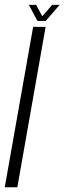

<svg xmlns="http://www.w3.org/2000/svg" viewBox="-41 -788 271 808"><path d="M-21 0H32L151 -675H98.5ZM116.5 -700H151.5L210 -767.5H178.5L137 -719.5L111 -767.5H80.5Z"/></svg>

Font: Anybody ExtraCondensed Light
Style: Italic
Weight: 300
Width: 2
Italic angle: -10°
Version: Version 1.113;gftools[0.9.25]